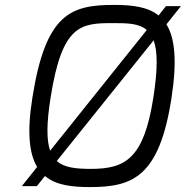

<svg xmlns="http://www.w3.org/2000/svg" viewBox="-20 -757 756 781"><path d="M211 -102 605 -593C621 -549 622 -478 604 -361C565 -112 491 -70 349 -70C286 -70 240 -76 211 -102ZM186 -361C233 -660 310 -663 443 -663C498 -663 546 -662 577 -635L184 -144C169 -187 169 -255 186 -361ZM69 0H130L163 -41C208 -3 274 4 347 4C520 4 629 -38 678 -361C701 -512 691 -603 657 -658L716 -732H655L625 -694C582 -729 519 -737 445 -737C270 -737 166 -704 112 -361C89 -219 99 -131 131 -78Z"/></svg>

Font: Exo
Style: Regular Italic
Weight: 400
Designer: Natanael Gama
Version: Version 1.00